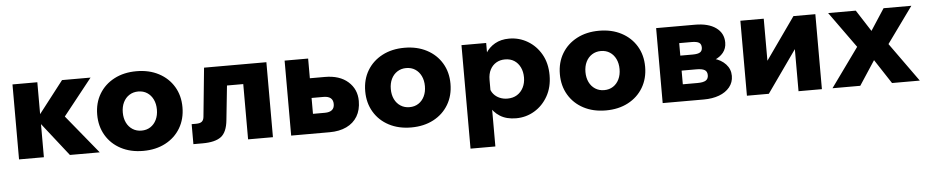

<svg xmlns="http://www.w3.org/2000/svg" viewBox="-41 -816 6281 1301"><g transform="rotate(-5 3099.5 -166.0)"><path d="M408 0 199 -266H210L399 -510H593L346 -199L350 -319L611 0ZM62 0V-510H231V0Z M906 16Q820 16 754.5 -18.5Q689 -53 652.5 -114.5Q616 -176 616 -255Q616 -335 652.5 -396Q689 -457 754.5 -491.5Q820 -526 906 -526Q992 -526 1057.5 -491.5Q1123 -457 1159.5 -396Q1196 -335 1196 -256Q1196 -176 1159.5 -114.5Q1123 -53 1057.5 -18.5Q992 16 906 16ZM906 -122Q941 -122 967 -139Q993 -156 1007.5 -186Q1022 -216 1022 -255Q1022 -294 1007.5 -324Q993 -354 967 -371Q941 -388 906 -388Q872 -388 845.5 -371Q819 -354 804.5 -324Q790 -294 790 -255Q790 -216 804.5 -186Q819 -156 845.5 -139Q872 -122 906 -122Z M1248 0V-136H1278Q1306 -136 1318 -146.5Q1330 -157 1332 -179L1365 -510H1789V0H1620V-488L1742 -376H1393L1521 -488L1485 -143Q1477 -61 1436.5 -30.5Q1396 0 1311 0Z M1913 0V-510H2073V-20L1953 -134H2154Q2186 -134 2202.5 -147.5Q2219 -161 2219 -188Q2219 -215 2202.5 -228.5Q2186 -242 2154 -242H2010V-376H2175Q2275 -376 2332.5 -325Q2390 -274 2390 -194Q2390 -133 2364 -89.5Q2338 -46 2289.5 -23Q2241 0 2175 0Z M2729 16Q2643 16 2577.5 -18.5Q2512 -53 2475.5 -114.5Q2439 -176 2439 -255Q2439 -335 2475.5 -396Q2512 -457 2577.5 -491.5Q2643 -526 2729 -526Q2815 -526 2880.5 -491.5Q2946 -457 2982.5 -396Q3019 -335 3019 -256Q3019 -176 2982.5 -114.5Q2946 -53 2880.5 -18.5Q2815 16 2729 16ZM2729 -122Q2764 -122 2790 -139Q2816 -156 2830.5 -186Q2845 -216 2845 -255Q2845 -294 2830.5 -324Q2816 -354 2790 -371Q2764 -388 2729 -388Q2695 -388 2668.5 -371Q2642 -354 2627.5 -324Q2613 -294 2613 -255Q2613 -216 2627.5 -186Q2642 -156 2668.5 -139Q2695 -122 2729 -122Z M3285 194H3116V-510H3284V-349H3249Q3255 -399 3279 -439Q3303 -479 3344 -502.5Q3385 -526 3441 -526Q3509 -526 3566.5 -492Q3624 -458 3658.5 -397.5Q3693 -337 3693 -255Q3693 -174 3658.5 -113Q3624 -52 3567 -18Q3510 16 3442 16Q3377 16 3332.5 -12Q3288 -40 3265 -87.5Q3242 -135 3242 -192L3280 -208Q3285 -182 3301.5 -162.5Q3318 -143 3342.5 -132.5Q3367 -122 3395 -122Q3433 -122 3460.5 -139Q3488 -156 3503.5 -186.5Q3519 -217 3519 -255Q3519 -294 3504.5 -324Q3490 -354 3464 -371Q3438 -388 3401 -388Q3367 -388 3341 -372.5Q3315 -357 3300 -328.5Q3285 -300 3285 -259Z M4053 16Q3967 16 3901.5 -18.5Q3836 -53 3799.5 -114.5Q3763 -176 3763 -255Q3763 -335 3799.5 -396Q3836 -457 3901.5 -491.5Q3967 -526 4053 -526Q4139 -526 4204.5 -491.5Q4270 -457 4306.5 -396Q4343 -335 4343 -256Q4343 -176 4306.5 -114.5Q4270 -53 4204.5 -18.5Q4139 16 4053 16ZM4053 -122Q4088 -122 4114 -139Q4140 -156 4154.5 -186Q4169 -216 4169 -255Q4169 -294 4154.5 -324Q4140 -354 4114 -371Q4088 -388 4053 -388Q4019 -388 3992.5 -371Q3966 -354 3951.5 -324Q3937 -294 3937 -255Q3937 -216 3951.5 -186Q3966 -156 3992.5 -139Q4019 -122 4053 -122Z M4440 0V-510H4704Q4795 -510 4846.5 -473Q4898 -436 4898 -372Q4898 -332 4875 -303.5Q4852 -275 4813 -260L4812 -269Q4861 -256 4892 -222.5Q4923 -189 4923 -143Q4923 -99 4896.5 -66.5Q4870 -34 4824.5 -17Q4779 0 4720 0ZM4587 -46 4510 -115H4687Q4726 -115 4743.5 -126Q4761 -137 4761 -162Q4761 -187 4743.5 -197.5Q4726 -208 4687 -208H4522V-310H4671Q4707 -310 4722 -320Q4737 -330 4737 -352Q4737 -376 4721.5 -385.5Q4706 -395 4671 -395H4501L4587 -469Z M5013 0V-510H5172V-212L5165 -214L5374 -510H5523V0H5364V-298L5371 -296L5162 0Z M5784 0H5595L5786 -265L5610 -510H5798L5892 -364L5987 -510H6176L5999 -265L6189 0H6000L5892 -165Z"/></g></svg>

Font: Wix Madefor Display ExtraBold
Style: Regular
Weight: 800
Designer: Dalton Maag Ltd
Foundry: Dalton Maag Ltd
Version: Version 3.100